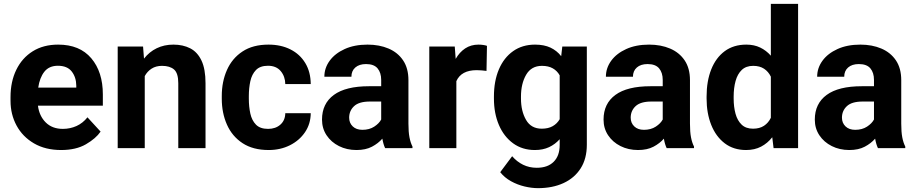

<svg xmlns="http://www.w3.org/2000/svg" viewBox="-20 -770 4758 998"><path d="M297.9 9.8Q215.8 9.8 156.7 -24.7Q97.7 -59.1 66.2 -117.2Q34.7 -175.3 34.7 -246.1V-265.6Q34.7 -345.7 64.7 -407.2Q94.7 -468.8 150.1 -503.4Q205.6 -538.1 282.2 -538.1Q394.5 -538.1 454.6 -467Q514.6 -396 514.6 -279.3V-220.7H177.2Q184.1 -167 217.8 -133.5Q251.5 -100.1 306.6 -100.1Q344.7 -100.1 377.7 -115Q410.6 -129.9 434.6 -160.2L502.9 -85.9Q478 -49.8 426.5 -20Q375 9.8 297.9 9.8ZM280.8 -428.2Q234.9 -428.2 210.4 -397Q186 -365.7 178.7 -314.5H376.5V-325.2Q376 -368.7 352.8 -398.4Q329.6 -428.2 280.8 -428.2Z M822.3 -427.7Q790.5 -427.7 768.1 -413.3Q745.6 -398.9 732.4 -374.5V0H591.8V-528.3H723.6L728.5 -465.3Q755.9 -500.5 794.7 -519.3Q833.5 -538.1 881.3 -538.1Q931.2 -538.1 968.8 -518.8Q1006.3 -499.5 1027.3 -455.3Q1048.3 -411.1 1048.3 -336.9V0H906.7V-337.4Q906.7 -389.6 884.8 -408.7Q862.8 -427.7 822.3 -427.7Z M1373.5 -100.1Q1412.6 -100.1 1437.5 -122.3Q1462.4 -144.5 1462.9 -181.6H1595.2Q1594.7 -126 1565.4 -82.8Q1536.1 -39.6 1486.8 -14.9Q1437.5 9.8 1376.5 9.8Q1294.9 9.8 1240.7 -25.9Q1186.5 -61.5 1159.7 -122.1Q1132.8 -182.6 1132.8 -256.8V-271Q1132.8 -345.7 1159.7 -406.2Q1186.5 -466.8 1240.5 -502.4Q1294.4 -538.1 1375.5 -538.1Q1440.4 -538.1 1489.7 -513.2Q1539.1 -488.3 1566.9 -442.1Q1594.7 -396 1595.2 -333H1462.9Q1462.4 -372.6 1439.2 -400.4Q1416 -428.2 1373 -428.2Q1332 -428.2 1310.5 -406Q1289.1 -383.8 1281.2 -347.9Q1273.4 -312 1273.4 -271V-256.8Q1273.4 -215.3 1281.2 -179.7Q1289.1 -144 1310.5 -122.1Q1332 -100.1 1373.5 -100.1Z M1981.9 0Q1972.7 -19 1967.3 -49.3Q1946.3 -24.9 1913.6 -7.6Q1880.9 9.8 1833 9.8Q1782.7 9.8 1741.9 -10.7Q1701.2 -31.2 1677.5 -66.9Q1653.8 -102.5 1653.8 -148.4Q1653.8 -231.4 1715.3 -276.6Q1776.9 -321.8 1898.4 -321.8H1961.4V-354.5Q1961.4 -392.1 1942.6 -414.6Q1923.8 -437 1882.8 -437Q1847.2 -437 1826.9 -419.2Q1806.6 -401.4 1806.6 -371.1H1666Q1666 -416.5 1693.6 -454.3Q1721.2 -492.2 1771.7 -515.1Q1822.3 -538.1 1890.6 -538.1Q1951.7 -538.1 1999.8 -517.6Q2047.9 -497.1 2075.4 -456.1Q2103 -415 2103 -353.5V-127.4Q2103 -84 2108.4 -56.2Q2113.8 -28.3 2124 -8.3V0ZM1863.8 -95.2Q1899.9 -95.2 1925.3 -111.8Q1950.7 -128.4 1961.4 -148.9V-242.2H1902.3Q1846.2 -242.2 1820.6 -218.3Q1794.9 -194.3 1794.9 -158.2Q1794.9 -130.9 1813.5 -113Q1832 -95.2 1863.8 -95.2Z M2511.2 -531.7 2508.8 -401.4Q2498.5 -402.8 2484.1 -404.1Q2469.7 -405.3 2458 -405.3Q2377.4 -405.3 2352.1 -348.1V0H2211.4V-528.3H2343.8L2348.6 -463.9Q2368.2 -498.5 2397.9 -518.3Q2427.7 -538.1 2467.3 -538.1Q2478.5 -538.1 2491 -536.4Q2503.4 -534.7 2511.2 -531.7Z M2547.4 -257.8V-268.1Q2547.4 -348.6 2573.2 -409.4Q2599.1 -470.2 2647.2 -504.2Q2695.3 -538.1 2761.2 -538.1Q2808.1 -538.1 2841.3 -522.5Q2874.5 -506.8 2897 -478L2902.8 -528.3H3030.3V-17.6Q3030.3 54.7 2998.3 105Q2966.3 155.3 2909.2 181.6Q2852.1 208 2776.4 208Q2743.7 208 2706.5 199.2Q2669.4 190.4 2636 171.9Q2602.5 153.3 2580.1 125L2642.1 42Q2666.5 70.3 2698.7 86.2Q2731 102.1 2770 102.1Q2826.7 102.1 2857.9 71Q2889.2 40 2889.2 -16.6V-46.4Q2865.7 -20 2834 -5.1Q2802.2 9.8 2760.3 9.8Q2694.8 9.8 2647 -25.1Q2599.1 -60.1 2573.2 -120.6Q2547.4 -181.2 2547.4 -257.8ZM2688 -268.1V-257.8Q2688 -192.4 2714.4 -146.7Q2740.7 -101.1 2795.9 -101.1Q2830.1 -101.1 2853 -114.3Q2876 -127.4 2889.2 -150.4V-378.4Q2876 -401.9 2853.3 -414.8Q2830.6 -427.7 2796.9 -427.7Q2741.7 -427.7 2714.8 -381.3Q2688 -335 2688 -268.1Z M3445.3 0Q3436 -19 3430.7 -49.3Q3409.7 -24.9 3377 -7.6Q3344.2 9.8 3296.4 9.8Q3246.1 9.8 3205.3 -10.7Q3164.6 -31.2 3140.9 -66.9Q3117.2 -102.5 3117.2 -148.4Q3117.2 -231.4 3178.7 -276.6Q3240.2 -321.8 3361.8 -321.8H3424.8V-354.5Q3424.8 -392.1 3406 -414.6Q3387.2 -437 3346.2 -437Q3310.5 -437 3290.3 -419.2Q3270 -401.4 3270 -371.1H3129.4Q3129.4 -416.5 3157 -454.3Q3184.6 -492.2 3235.1 -515.1Q3285.6 -538.1 3354 -538.1Q3415 -538.1 3463.1 -517.6Q3511.2 -497.1 3538.8 -456.1Q3566.4 -415 3566.4 -353.5V-127.4Q3566.4 -84 3571.8 -56.2Q3577.1 -28.3 3587.4 -8.3V0ZM3327.1 -95.2Q3363.3 -95.2 3388.7 -111.8Q3414.1 -128.4 3424.8 -148.9V-242.2H3365.7Q3309.6 -242.2 3283.9 -218.3Q3258.3 -194.3 3258.3 -158.2Q3258.3 -130.9 3276.9 -113Q3295.4 -95.2 3327.1 -95.2Z M3652.8 -257.8V-268.1Q3652.8 -348.6 3677 -409.4Q3701.2 -470.2 3747.3 -504.2Q3793.5 -538.1 3859.4 -538.1Q3899.9 -538.1 3931.4 -522.9Q3962.9 -507.8 3986.8 -480.5V-750H4128.4V0H4001L3994.1 -56.6Q3969.7 -25.4 3936 -7.8Q3902.3 9.8 3858.4 9.8Q3793 9.8 3747.1 -25.1Q3701.2 -60.1 3677 -120.6Q3652.8 -181.2 3652.8 -257.8ZM3793.5 -268.1V-257.8Q3793.5 -214.4 3803.2 -178.7Q3813 -143.1 3835 -122.1Q3856.9 -101.1 3894 -101.1Q3928.2 -101.1 3951.2 -116.2Q3974.1 -131.3 3986.8 -157.7V-371.6Q3974.1 -397.9 3951.4 -412.8Q3928.7 -427.7 3895 -427.7Q3857.9 -427.7 3835.7 -406.5Q3813.5 -385.3 3803.5 -349.1Q3793.5 -313 3793.5 -268.1Z M4543.5 0Q4534.2 -19 4528.8 -49.3Q4507.8 -24.9 4475.1 -7.6Q4442.4 9.8 4394.5 9.8Q4344.2 9.8 4303.5 -10.7Q4262.7 -31.2 4239 -66.9Q4215.3 -102.5 4215.3 -148.4Q4215.3 -231.4 4276.9 -276.6Q4338.4 -321.8 4460 -321.8H4522.9V-354.5Q4522.9 -392.1 4504.2 -414.6Q4485.4 -437 4444.3 -437Q4408.7 -437 4388.4 -419.2Q4368.2 -401.4 4368.2 -371.1H4227.5Q4227.5 -416.5 4255.1 -454.3Q4282.7 -492.2 4333.3 -515.1Q4383.8 -538.1 4452.1 -538.1Q4513.2 -538.1 4561.3 -517.6Q4609.4 -497.1 4637 -456.1Q4664.6 -415 4664.6 -353.5V-127.4Q4664.6 -84 4669.9 -56.2Q4675.3 -28.3 4685.5 -8.3V0ZM4425.3 -95.2Q4461.4 -95.2 4486.8 -111.8Q4512.2 -128.4 4522.9 -148.9V-242.2H4463.9Q4407.7 -242.2 4382.1 -218.3Q4356.4 -194.3 4356.4 -158.2Q4356.4 -130.9 4375 -113Q4393.6 -95.2 4425.3 -95.2Z"/></svg>

Font: Vazirmatn RD UI
Style: Bold
Weight: 700
Designer: Saber Rastikerdar
Foundry: Saber Rastikerdar
Version: Version 33.003